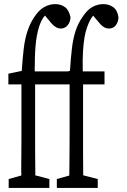

<svg xmlns="http://www.w3.org/2000/svg" viewBox="-20 -919 621 940"><path d="M22.5 1V-42.5L109.4 -66.9H128.4L221.7 -42.5V1ZM83.5 1Q84.5 -32.2 84.5 -65.9Q84.5 -74.2 84 -83Q84 -85.4 84 -110.8Q84 -139.2 84.5 -167Q85 -194.8 85 -251V-505.9H21V-558.1L109.4 -576.7L85 -557.6L85.9 -564Q90.3 -629.9 95.9 -678.7Q101.6 -727.5 113.8 -764.6Q126 -801.8 145 -831.5Q169.9 -870.1 196.5 -884.5Q223.1 -898.9 250 -898.9Q278.3 -898.9 298.3 -884Q318.4 -869.1 325.2 -834Q324.2 -811.5 311.3 -795.4Q298.3 -779.3 277.3 -779.3Q263.2 -779.3 249 -789.3Q234.9 -799.3 221.7 -817.4L185.1 -860.8V-871.6H240.7V-864.3Q224.1 -859.4 212.2 -852.3Q200.2 -845.2 189 -828.1Q174.8 -805.7 164.8 -764.2Q154.8 -722.7 151.9 -662.6Q150.4 -632.8 150.4 -597.2Q149.9 -593.3 149.9 -589.4Q149.9 -557.1 151.9 -521V-251Q151.9 -209.5 152.1 -167.2Q152.3 -125 152.8 -83Q153.3 -41 153.3 1ZM117.7 -505.9V-569.3H347.7V-505.9ZM258.3 1V-42.5L345.2 -66.9H363.3L458.5 -42.5V1ZM318.4 1Q319.3 -40.5 319.6 -82.8Q319.8 -125 320.3 -167Q320.8 -209 320.8 -251V-505.9H256.8V-558.1L345.2 -576.7L320.8 -557.6L321.8 -564Q326.2 -629.9 331.8 -679.4Q337.4 -729 349.9 -767.3Q362.3 -805.7 385.7 -838.4Q409.2 -873.5 434.6 -886.2Q460 -898.9 485.8 -898.9Q513.2 -898.9 534.2 -884Q555.2 -869.1 560.1 -834Q559.1 -811.5 547.1 -795.4Q535.2 -779.3 512.7 -779.3Q498.5 -779.3 485.1 -788.8Q471.7 -798.3 457.5 -816.9L420.9 -860.8V-871.6H476.6V-864.3Q455.1 -859.4 440.4 -846.4Q425.8 -833.5 412.6 -801.8Q404.3 -782.7 398.4 -758.8Q392.6 -734.9 389.2 -702.4Q385.7 -669.9 384.8 -625Q384.8 -615.7 384.8 -606.4Q384.8 -567.9 386.7 -521V-251Q386.7 -209.5 386.7 -167.2Q386.7 -125 387.2 -83Q387.7 -41 388.2 1ZM353.5 -505.9V-569.3H491.7V-505.9Z"/></svg>

Font: Scarab Serif
Style: Regular
Weight: 400
Designer: John Roberts
Foundry: Scarab
Version: 1.0